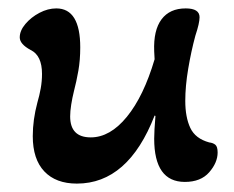

<svg xmlns="http://www.w3.org/2000/svg" viewBox="-20 -424 557 457"><path d="M163 13Q113 13 85.5 -16Q58 -45 58 -100Q58 -139 69 -180Q74 -197 77 -214Q80 -231 80 -248Q80 -292 53 -305Q27 -319 27 -335Q27 -351 40.5 -367Q54 -383 74 -393.5Q94 -404 114 -404Q171 -404 171 -311Q171 -281 166.5 -255.5Q162 -230 156 -207Q152 -191 149.5 -175Q147 -159 147 -147Q147 -97 196 -97Q242 -97 282 -146Q322 -195 348 -283L347 -302Q345 -352 364.5 -378Q384 -404 422 -404Q455 -404 455 -383Q455 -376 452.5 -365Q450 -354 445 -339Q435 -302 428 -260.5Q421 -219 421 -184Q421 -145 433 -119.5Q445 -94 478 -85Q487 -84 492.5 -79.5Q498 -75 498 -61Q498 -37 478 -14Q458 9 420 9Q347 9 347 -94Q347 -112 350 -148L348 -149Q285 13 163 13Z"/></svg>

Font: Akaya Kanadaka
Style: Regular
Weight: 400
Designer: Vaishnavi Murthy Yerkadithaya, Juan Luis Blanco Aristondo
Version: Version 1.002; ttfautohint (v1.8.3)